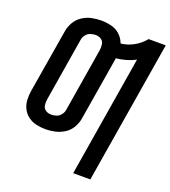

<svg xmlns="http://www.w3.org/2000/svg" viewBox="-166 -864 1055 1189"><g transform="rotate(20 361.5 -269.0)"><path d="M455 205H568L723 -735H610Q581 -699 540 -676.5Q499 -654 456 -650Q445 -681 421 -703.5Q397 -726 364 -734.5Q331 -743 296 -743Q265 -743 233.5 -736.5Q202 -730 173.5 -711.5Q145 -693 128 -664Q111 -635 106 -604L36 -184Q31 -153 33 -122.5Q35 -92 48.5 -66Q62 -40 86 -22.5Q110 -5 139.5 1.5Q169 8 200 8Q231 8 262.5 1Q294 -6 322.5 -24Q351 -42 368 -71Q385 -100 390 -131L460 -554Q492 -557 524 -566Q556 -575 586 -591ZM202 -89Q182 -89 166 -99.5Q150 -110 147 -129Q144 -148 147 -168L216 -588Q219 -605 230.5 -620Q242 -635 259.5 -641Q277 -647 294 -647Q314 -647 330 -636.5Q346 -626 349 -606.5Q352 -587 349 -567L280 -147Q277 -130 265 -115Q253 -100 236 -94.5Q219 -89 202 -89Z"/></g></svg>

Font: Iosevka Sparkle Semibold
Style: Italic
Weight: 600
Italic angle: -9°
Designer: Belleve Invis
Foundry: Belleve Invis
Version: Version 4.5.0; ttfautohint (v1.8.3)